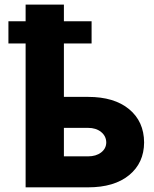

<svg xmlns="http://www.w3.org/2000/svg" viewBox="-20 -803 658 823"><path d="M372.6 -711.9V-616.7H253.9V-387.7H357.4Q469.7 -387.7 533.4 -335Q597.2 -282.2 597.7 -192.4Q597.2 -104.5 533.4 -52.2Q469.7 0 357.4 0H89.8V-616.7H16.1V-711.9H89.8V-783.2H253.9V-711.9ZM253.9 -132.8H357.4Q391.6 -132.8 413.3 -149.4Q435.1 -166 435.5 -192.4Q435.1 -219.7 413.3 -237.3Q391.6 -254.9 357.4 -254.9H253.9Z"/></svg>

Font: Inter Tight ExtraBold
Style: Regular
Weight: 800
Designer: Rasmus Andersson
Foundry: rsms
Version: Version 3.004; ttfautohint (v1.8.4.7-5d5b)